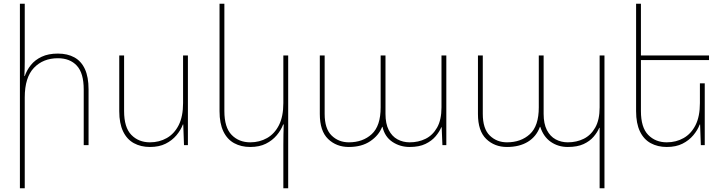

<svg xmlns="http://www.w3.org/2000/svg" viewBox="-20 -780 3899 1032"><path d="M113 -760V-450Q113 -428 112.5 -410.5Q112 -393 111 -371H113Q124 -403 146 -430.5Q168 -458 204 -475Q240 -492 291 -492Q343 -492 380 -471.5Q417 -451 436.5 -408.5Q456 -366 456 -300V0H430V-299Q430 -387 393 -427Q356 -467 291 -467Q212 -467 162.5 -415.5Q113 -364 113 -256V232H87V-760Z M990 -482V0H969L965 -111H963Q952 -81 928.5 -53Q905 -25 870 -7.5Q835 10 786 10Q737 10 699.5 -10.5Q662 -31 641.5 -74Q621 -117 621 -182V-482H647V-183Q647 -95 686 -55Q725 -15 786 -15Q836 -15 876.5 -38Q917 -61 940.5 -107.5Q964 -154 964 -226V-482Z M1529 232H1503V0Q1503 -30 1503.5 -56.5Q1504 -83 1505 -111H1502Q1491 -81 1467.5 -53Q1444 -25 1409 -7.5Q1374 10 1325 10Q1276 10 1238.5 -10.5Q1201 -31 1180.5 -74Q1160 -117 1160 -182V-760H1186V-183Q1186 -95 1225 -55Q1264 -15 1325 -15Q1375 -15 1415.5 -38Q1456 -61 1479.5 -107.5Q1503 -154 1503 -226V-482H1529Z M1855 10Q1788 10 1743.5 -33Q1699 -76 1699 -167V-482H1725V-168Q1725 -88 1762.5 -51.5Q1800 -15 1855 -15Q1930 -15 1978 -59Q2026 -103 2026 -203V-482H2052V-168Q2052 -115 2069.5 -81Q2087 -47 2116.5 -31Q2146 -15 2182 -15Q2229 -15 2267.5 -34Q2306 -53 2329.5 -94.5Q2353 -136 2353 -203V-482H2379V0H2358L2354 -96H2352Q2342 -72 2321.5 -47.5Q2301 -23 2267 -6.5Q2233 10 2182 10Q2130 10 2089 -17.5Q2048 -45 2036 -98H2034Q2016 -52 1970 -21Q1924 10 1855 10Z M3203 232V-9Q3203 -30 3203 -51Q3203 -72 3203 -93H3201Q3191 -69 3170.5 -45Q3150 -21 3116.5 -5.5Q3083 10 3032 10Q2980 10 2940.5 -17.5Q2901 -45 2884 -98H2882Q2863 -46 2817.5 -18Q2772 10 2705 10Q2638 10 2593.5 -33Q2549 -76 2549 -167V-482H2575V-168Q2575 -88 2612.5 -51.5Q2650 -15 2705 -15Q2780 -15 2828 -59Q2876 -103 2876 -203V-482H2902V-168Q2902 -115 2919.5 -81Q2937 -47 2966.5 -31Q2996 -15 3032 -15Q3079 -15 3117.5 -34Q3156 -53 3179.5 -94.5Q3203 -136 3203 -203V-482H3229V232Z M3768 -332V0H3747L3743 -111H3741Q3730 -81 3706.5 -53Q3683 -25 3648 -7.5Q3613 10 3564 10Q3515 10 3477.5 -10.5Q3440 -31 3419.5 -74Q3399 -117 3399 -182V-760H3425V-183Q3425 -95 3464 -55Q3503 -15 3564 -15Q3614 -15 3654.5 -38Q3695 -61 3718.5 -107.5Q3742 -154 3742 -226V-332ZM3413 -482H3791V-457H3413Z"/></svg>

Font: Noto Sans Armenian Thin
Style: Regular
Weight: 250
Version: Version 2.007